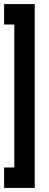

<svg xmlns="http://www.w3.org/2000/svg" viewBox="-20 -720 240 940"><path d="M150 -700H0V-600H50V100H0V200H150Z"/></svg>

Font: Millimetre
Style: Regular
Weight: 500
Designer: Jérémy Landes
Version: Version 1.0